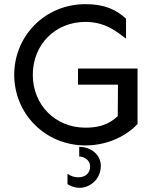

<svg xmlns="http://www.w3.org/2000/svg" viewBox="-20 -689 725 929"><path d="M357.4 -279.3H550.8L549.8 -127C528.3 -109.4 493.2 -71.3 393.6 -71.3C247.1 -71.3 138.7 -181.6 138.7 -327.1C138.7 -473.6 247.1 -583 393.6 -583C492.2 -583 547.9 -533.2 589.8 -502V-598.6C543.9 -640.6 488.3 -668.9 393.6 -668.9C197.3 -668.9 48.8 -514.6 48.8 -327.1C48.8 -139.6 197.3 14.6 393.6 14.6C508.8 14.6 598.6 -38.1 645.5 -88.9V-357.4H357.4ZM363.3 68.4C387.7 68.4 416 85.9 416 116.2C416 147.5 394.5 168.9 359.4 168.9C338.9 168.9 321.3 163.1 306.6 151.4V202.1C319.3 210.9 339.8 219.7 367.2 219.7C411.1 219.7 467.8 181.6 467.8 113.3C467.8 58.6 418.9 21.5 363.3 21.5Z"/></svg>

Font: Sen-gleads
Style: Regular
Weight: 400
Designer: Kosal Sen, Philatype
Foundry: Philatype
Version: Version 1.004; ttfautohint (v1.8.3)